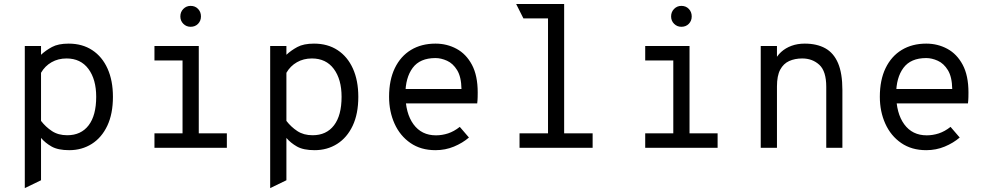

<svg xmlns="http://www.w3.org/2000/svg" viewBox="-20 -742 4968 964"><path d="M104.5 202.5V-511H186V-467Q209.5 -489 241 -506Q272.5 -523 324.5 -523Q393.5 -523 443.2 -490.2Q493 -457.5 520 -397.5Q547 -337.5 547 -256Q547 -170.5 518.8 -110.8Q490.5 -51 440.8 -19.5Q391 12 327.5 12Q271.5 12 239.2 -6.2Q207 -24.5 186 -49.5V163ZM317.5 -63Q387 -63 425 -112.8Q463 -162.5 463 -256Q463 -343.5 424 -396Q385 -448.5 314 -448.5Q272 -448.5 238.8 -429.5Q205.5 -410.5 186 -376.5V-135Q209.5 -104.5 241 -83.8Q272.5 -63 317.5 -63Z M896.5 -15V-511H978V-15ZM755.5 0V-72.5H1119V0ZM755.5 -438.5V-511H941.5V-438.5ZM937 -607.5Q915.5 -607.5 900.5 -622.5Q885.5 -637.5 885.5 -659.5Q885.5 -682 900.5 -697.2Q915.5 -712.5 937 -712.5Q960 -712.5 974.5 -697.2Q989 -682 989 -659.5Q989 -637.5 974.5 -622.5Q960 -607.5 937 -607.5Z M1336.5 202.5V-511H1418V-467Q1441.5 -489 1473 -506Q1504.5 -523 1556.5 -523Q1625.5 -523 1675.2 -490.2Q1725 -457.5 1752 -397.5Q1779 -337.5 1779 -256Q1779 -170.5 1750.8 -110.8Q1722.5 -51 1672.8 -19.5Q1623 12 1559.5 12Q1503.5 12 1471.2 -6.2Q1439 -24.5 1418 -49.5V163ZM1549.5 -63Q1619 -63 1657 -112.8Q1695 -162.5 1695 -256Q1695 -343.5 1656 -396Q1617 -448.5 1546 -448.5Q1504 -448.5 1470.8 -429.5Q1437.5 -410.5 1418 -376.5V-135Q1441.5 -104.5 1473 -83.8Q1504.5 -63 1549.5 -63Z M2166.5 12Q2093 12 2040.8 -24Q1988.5 -60 1961 -121Q1933.5 -182 1933.5 -256Q1933.5 -340.5 1962.5 -400.2Q1991.5 -460 2043.8 -491.5Q2096 -523 2166.5 -523Q2224 -523 2272.2 -497Q2320.5 -471 2349.5 -416.8Q2378.5 -362.5 2378.5 -277.5Q2378.5 -268 2378.2 -254.2Q2378 -240.5 2376 -223H1997.5V-295H2297Q2296 -356 2275.2 -389.8Q2254.5 -423.5 2224.5 -437Q2194.5 -450.5 2166.5 -450.5Q2088.5 -450.5 2052 -401.2Q2015.5 -352 2015.5 -269.5Q2015.5 -173.5 2056 -118Q2096.5 -62.5 2169 -62.5Q2199.5 -62.5 2229.5 -72.2Q2259.5 -82 2288.5 -105L2334.5 -51.5Q2302.5 -24 2259.2 -6Q2216 12 2166.5 12Z M2731.5 0V-696.5L2812.5 -722V0ZM2588.5 0V-72.5H2955.5V0ZM2608 -649.5 2571.5 -722H2812.5L2785 -649.5Z M3360.5 -15V-511H3442V-15ZM3219.5 0V-72.5H3583V0ZM3219.5 -438.5V-511H3405.5V-438.5ZM3401 -607.5Q3379.5 -607.5 3364.5 -622.5Q3349.5 -637.5 3349.5 -659.5Q3349.5 -682 3364.5 -697.2Q3379.5 -712.5 3401 -712.5Q3424 -712.5 3438.5 -697.2Q3453 -682 3453 -659.5Q3453 -637.5 3438.5 -622.5Q3424 -607.5 3401 -607.5Z M3799.5 0V-511H3881V-415.5L3868 -433Q3880 -461 3902 -481Q3924 -501 3954 -512Q3984 -523 4020.5 -523Q4081.5 -523 4123.8 -499.5Q4166 -476 4187.8 -424.8Q4209.5 -373.5 4209.5 -290.5V0H4128.5V-306Q4128.5 -384.5 4093.8 -416.5Q4059 -448.5 4008 -448.5Q3971 -448.5 3942.2 -435.5Q3913.5 -422.5 3897.2 -392Q3881 -361.5 3881 -308V0Z M4630.5 12Q4557 12 4504.8 -24Q4452.5 -60 4425 -121Q4397.5 -182 4397.5 -256Q4397.5 -340.5 4426.5 -400.2Q4455.5 -460 4507.8 -491.5Q4560 -523 4630.5 -523Q4688 -523 4736.2 -497Q4784.5 -471 4813.5 -416.8Q4842.5 -362.5 4842.5 -277.5Q4842.5 -268 4842.2 -254.2Q4842 -240.5 4840 -223H4461.5V-295H4761Q4760 -356 4739.2 -389.8Q4718.5 -423.5 4688.5 -437Q4658.5 -450.5 4630.5 -450.5Q4552.5 -450.5 4516 -401.2Q4479.5 -352 4479.5 -269.5Q4479.5 -173.5 4520 -118Q4560.5 -62.5 4633 -62.5Q4663.5 -62.5 4693.5 -72.2Q4723.5 -82 4752.5 -105L4798.5 -51.5Q4766.5 -24 4723.2 -6Q4680 12 4630.5 12Z"/></svg>

Font: Overpass Mono Light
Style: Regular
Weight: 400
Monospace: yes
Version: Version 4.000